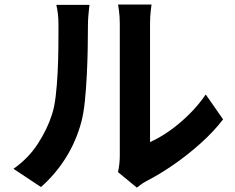

<svg xmlns="http://www.w3.org/2000/svg" viewBox="-20 -785 1040 851"><path d="M502.9 -22.3Q506.4 -36.8 508.7 -56.2Q511 -75.5 511 -95.7Q511 -106.8 511 -139.8Q511 -172.9 511 -219.9Q511 -267 511 -321.7Q511 -376.5 511 -432.1Q511 -487.8 511 -537.2Q511 -586.5 511 -624.1Q511 -661.7 511 -678.7Q511 -712.6 507.3 -737.6Q503.5 -762.7 503.3 -764.9H651.6Q651.4 -762.7 648.2 -737.2Q645 -711.8 645 -677.9Q645 -660.9 645 -627.5Q645 -594 645 -550.3Q645 -506.5 645 -457.7Q645 -408.9 645 -361.2Q645 -313.6 645 -271.5Q645 -229.5 645 -199Q645 -168.6 645 -155.3Q686 -173.3 730.1 -204.2Q774.2 -235 816.4 -276.4Q858.6 -317.7 892 -366.1L968.8 -255.9Q927.7 -202.2 869.5 -150Q811.3 -97.8 748.9 -54.7Q686.5 -11.7 629.7 17.3Q613.6 26 603.6 33.6Q593.6 41.2 586.5 46.6ZM39.7 -36.8Q106 -83.2 147.8 -147.9Q189.6 -212.5 209.9 -276.4Q220.9 -308.7 226.7 -357.1Q232.4 -405.5 235.3 -461Q238.2 -516.5 238.7 -571.4Q239.2 -626.3 239.2 -671.5Q239.2 -701.9 236.6 -723.5Q234 -745.1 229.7 -763.5H376.7Q376.5 -761.6 374.8 -747.5Q373.1 -733.4 371.5 -713.6Q369.8 -693.8 369.8 -673.1Q369.8 -628.6 368.8 -570.4Q367.8 -512.2 364.7 -451.1Q361.6 -390 356 -335.3Q350.3 -280.7 340.1 -243Q317.3 -158.4 271.6 -85.5Q225.9 -12.6 161.6 44Z"/></svg>

Font: Noto Sans TC
Style: Regular
Weight: 100
Designer: Ryoko NISHIZUKA 西塚涼子 (kana, bopomofo & ideographs); Paul D. Hunt (Latin, Greek & Cyrillic); Sandoll Communications 산돌커뮤니
Foundry: Adobe
Version: Version 2.004;hotconv 1.0.118;makeotfexe 2.5.65603